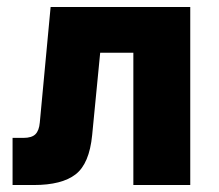

<svg xmlns="http://www.w3.org/2000/svg" viewBox="-20 -530 628 550"><path d="M16 0V-135H47Q71 -135 81.5 -145.5Q92 -156 94 -179L125 -510H525V0H362V-379H267L244 -143Q236 -61 196.5 -30.5Q157 0 77 0Z"/></svg>

Font: Wix Madefor Text ExtraBold
Style: Regular
Weight: 800
Designer: Dalton Maag Ltd
Foundry: Dalton Maag Ltd
Version: Version 3.100